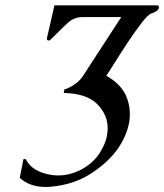

<svg xmlns="http://www.w3.org/2000/svg" viewBox="-20 -706 633 740"><path d="M389.6 -414.1Q452.6 -378.9 470.7 -324.2Q480.5 -296.4 480.5 -266.6Q480.5 -245.1 475.6 -223.6Q474.6 -219.7 473.4 -216.1Q472.2 -212.4 471.7 -209Q439 -103.5 321.8 -31.7Q261.7 4.9 180.7 13.2Q168 14.6 156.2 14.6Q94.2 14.6 56.2 -20.5L70.3 -92.8H79.6Q99.6 -50.3 159.2 -35.6Q182.6 -29.8 205.1 -29.8Q245.1 -29.8 282.7 -47.4Q338.9 -73.2 368.7 -123.5Q384.8 -150.9 391.1 -177.2Q395 -194.3 395 -212.9Q395 -217.8 394.5 -222.7Q390.1 -272 349.6 -309.6Q309.1 -345.7 225.6 -347.7L228 -361.3Q246.6 -366.7 267.1 -380.4Q287.6 -394 301.3 -415.5L447.3 -640.1H297.4Q268.1 -640.1 245.6 -621.6Q223.6 -602.5 191.4 -569.3Q172.9 -549.8 168.9 -549.8Q158.7 -549.8 161.1 -560.1L189.9 -685.5H584.5Q592.8 -685.5 592.8 -678.7Q592.8 -677.2 592.3 -675.3Q589.4 -662.6 563 -653.8Q550.3 -649.4 524.9 -616.5Q499.5 -583.5 472.7 -543Q445.8 -502.4 422.4 -464.8Q398.9 -427.2 389.6 -414.1Z"/></svg>

Font: Caudex
Style: Italic
Weight: 400
Italic angle: -13°
Version: Version 1.04